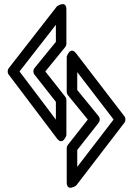

<svg xmlns="http://www.w3.org/2000/svg" viewBox="-20 -884 633 913"><path d="M347.3 -90.4 347.3 -170.8 449.1 -300.3C456.5 -309.6 455.8 -323 448.9 -331.5L347.3 -456L347.3 -541.1L520.2 -315.7ZM297.3 -16.7C297.3 29.6 342.1 -1.5 342.1 -1.5L571.6 -300.5C577.4 -308.1 578.8 -321.6 571.6 -331L342.1 -630C313.9 -666.7 297.3 -614.8 297.3 -614.8L297.3 -447.1C297.3 -441.9 299.3 -435.8 302.9 -431.3L397.5 -315.5L302.6 -194.9C299.5 -191 297.3 -185.1 297.3 -179.4ZM245.7 -315.3 72.8 -544.2 245.7 -766 245.7 -684.9 144.1 -560.4C136.7 -551.3 137.1 -537.8 143.9 -529.2L245.7 -399.7ZM250.8 -225.6C278.6 -188.8 295.7 -240.7 295.7 -240.7L295.7 -408.3C295.7 -413.4 293.8 -419.4 290.4 -423.8L195.5 -544.3L290.1 -660.2C293.4 -664.3 295.7 -670.3 295.7 -676L295.7 -838.8C295.7 -885.2 251 -854.2 251 -854.2L21.6 -559.8C15.6 -552.2 14.2 -538.8 21.3 -529.4Z"/></svg>

Font: Stormning Aesir
Style: Light
Weight: 400
Designer: Robert Jablonski, Mew Too
Foundry: Cannot Into Space Fonts
Version: Version 0.90